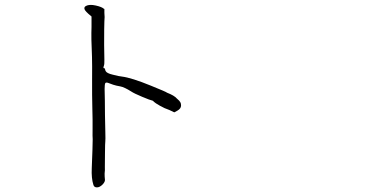

<svg xmlns="http://www.w3.org/2000/svg" viewBox="-20 -730 1540 802"><path d="M416 -691.4Q416 -686.5 416 -675.8Q418 -659.2 416 -640.6Q415 -622.1 415 -542Q417 -461.9 415 -459Q412.1 -450.2 412.1 -447.3Q412.1 -445.3 414.1 -445.3Q415 -446.3 416.5 -444.8Q418 -443.4 419.4 -439Q420.9 -434.6 420.9 -433.6Q425.8 -423.8 451.2 -418Q477.5 -411.1 489.3 -410.2Q529.3 -405.3 610.4 -372.1Q675.8 -345.7 677.7 -342.8Q708 -331.1 718.8 -318.4Q730.5 -308.6 733.4 -302.7Q736.3 -297.9 736.3 -289.1Q736.3 -276.4 720.7 -267.6L708 -260.7L687.5 -270.5Q667 -277.3 647.5 -288.6Q627.9 -299.8 623 -304.7Q619.1 -309.6 617.2 -309.6Q607.4 -311.5 573.7 -325.7Q540 -339.8 528.3 -347.7Q499 -366.2 482.4 -369.1Q464.8 -372.1 453.1 -376Q441.4 -379.9 431.6 -383.8Q422.9 -386.7 419.9 -382.8Q417 -377.9 417 -358.4Q418 -336.9 418 -309.1Q418 -281.2 418.5 -250Q418.9 -218.8 419.9 -181.6Q420.9 -144.5 419.9 -139.6Q418.9 -134.8 418.5 -89.4Q418 -43.9 418 -32.2Q418.9 -19.5 417 -4.9Q417 8.8 418 16.6Q420.9 28.3 408.2 41Q396.5 52.7 384.8 52.7Q373 52.7 370.1 42Q361.3 14.6 363.3 -27.3Q365.2 -68.4 366.2 -105Q367.2 -141.6 367.2 -148.4Q366.2 -156.2 366.7 -191.9Q367.2 -227.5 365.7 -279.3Q364.3 -331.1 364.7 -396Q365.2 -460.9 364.3 -491.2Q360.4 -572.3 362.3 -617.2V-661.1L349.6 -671.9Q339.8 -680.7 335 -687.5Q328.1 -699.2 338.9 -705.1Q353.5 -712.9 379.9 -707Q406.2 -701.2 415 -692.4L416 -693.4Z"/></svg>

Font: ToneOZ-Zhuyin-Tsuipita-TC
Style: Regular
Weight: 400
Designer: ÂÆ£ÂøóÂáåJeffrey Xuan(jeffreyx@gmail.com, ToneOZ.com) ÈòøÂù§(cjkFonts)
Foundry: ToneOZ
Version: Version 0.240710